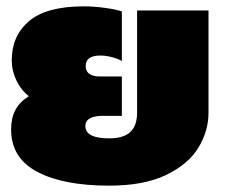

<svg xmlns="http://www.w3.org/2000/svg" viewBox="-20 -570 712 605"><path d="M15 -162Q15 -198 28.5 -223.5Q42 -249 71 -267Q47 -285 32 -316Q17 -347 17 -380Q17 -457 71.5 -503.5Q126 -550 245 -550Q276 -550 312 -545Q348 -540 364 -534V-378Q349 -386 330.5 -390.5Q312 -395 296 -395Q250 -395 250 -362Q250 -329 296 -329H364V-205H305Q249 -205 249 -173Q249 -134 324 -134Q369 -134 390.5 -154Q412 -174 412 -215V-537H637V-215Q637 -157 605 -104.5Q573 -52 503 -18.5Q433 15 324 15Q180 15 97.5 -28.5Q15 -72 15 -162Z"/></svg>

Font: Prompt Black
Style: Regular
Weight: 900
Designer: Katatrad Team
Foundry: CadsonDemak
Version: Version 1.000